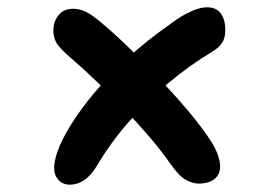

<svg xmlns="http://www.w3.org/2000/svg" viewBox="-20 -579 740 525"><path d="M171 -74Q146 -74 133.5 -96Q121 -118 137 -164Q148 -196 174 -238Q200 -280 239.5 -327Q279 -374 330 -421Q381 -468 440 -509Q466 -529 485.5 -539.5Q505 -550 519.5 -554.5Q534 -559 546 -559Q571 -559 583.5 -542.5Q596 -526 596 -497Q596 -476 588 -463Q580 -450 561 -438Q496 -399 438 -350Q380 -301 330.5 -244Q281 -187 244 -124Q227 -97 209 -85.5Q191 -74 171 -74ZM522 -77Q507 -77 488.5 -87Q470 -97 446 -131Q421 -167 387.5 -206Q354 -245 317 -283.5Q280 -322 244.5 -356Q209 -390 179 -416Q155 -436 140.5 -453Q126 -470 126 -496Q126 -520 140 -537.5Q154 -555 180 -555Q199 -555 216.5 -546Q234 -537 263 -512Q281 -497 309 -471Q337 -445 369 -412Q401 -379 433 -345Q465 -311 491.5 -279.5Q518 -248 534 -226Q565 -184 573.5 -161.5Q582 -139 582 -125Q582 -102 566.5 -89.5Q551 -77 522 -77Z"/></svg>

Font: Shantell Sans SemiBold
Style: Regular
Weight: 600
Designer: Stephen Nixon, Anya Danilova, Shantell Martin
Foundry: Arrow Type
Version: Version 1.011;[c5ecc13dd]